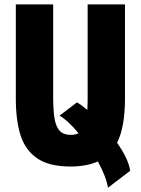

<svg xmlns="http://www.w3.org/2000/svg" viewBox="-20 -745 640 874"><path d="M52 -298V-725H222V-306Q222 -241.5 228.5 -204.2Q235 -167 252.2 -149Q269.5 -131 302 -131Q322.5 -131 337.5 -138.5Q288 -198 251 -218.5L330.5 -279Q351.5 -267 377.5 -244.5Q379 -271.5 379 -306V-725H549V-298Q549 -166.5 513 -95Q565.5 -20 572.5 32.5L471.5 109.5Q464.5 62 425.5 -10Q374 13 300 13Q205 13 150.8 -23.2Q96.5 -59.5 74.2 -127.2Q52 -195 52 -298Z"/></svg>

Font: JuliaMono Black
Style: Regular
Weight: 900
Monospace: yes
Designer: cormullion
Foundry: corm
Version: Version 0.054; ttfautohint (v1.8.4)